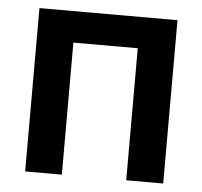

<svg xmlns="http://www.w3.org/2000/svg" viewBox="-44 -575 654 621"><g transform="rotate(5 283.5 -265.0)"><path d="M59.6 -530.3H507.8V0H387.7V-428.7H178.7V0H59.6Z"/></g></svg>

Font: Pretendard GOV SemiBold
Style: Regular
Weight: 600
Designer: Base glyphs from Inter by Rasmus Andersson; Hangeul glyphs from Noto Sans CJK(Source Han Sans) by Jang Soo-young and Kan
Foundry: Kil Hyung-jin
Version: Version 1.309